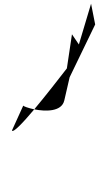

<svg xmlns="http://www.w3.org/2000/svg" viewBox="-20 -732 534 1036"><path d="M44.5 -28C50 -13 102.7 -68 164.8 -142C132.4 -149 107.5 -158 105.4 -162ZM164.8 -142C225 -130 312.6 -128 326.9 -190L355.7 -315L493.5 -600L471.4 -712L405.6 -492L368.3 -547L340.8 -363C298.1 -308 226.9 -216 164.8 -142ZM417.4 284Z"/></svg>

Font: Digital Distortion
Style: Obl
Weight: 400
Version: Version 1